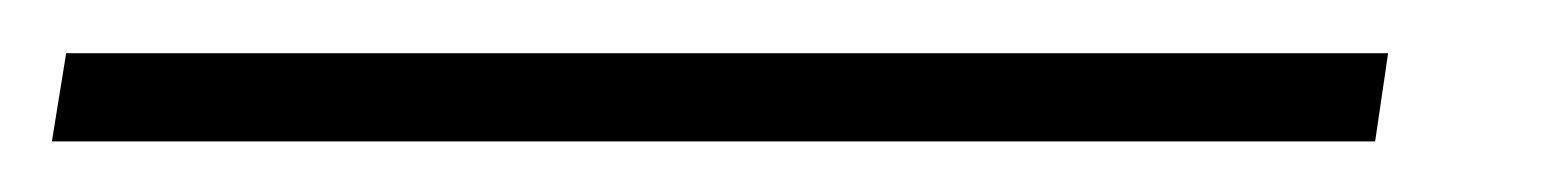

<svg xmlns="http://www.w3.org/2000/svg" viewBox="-74 24 594 74"><path d="M461 44.5 456 78.5H-54L-48.5 44.5Z"/></svg>

Font: Merriweather 96pt Light
Style: Italic
Weight: 300
Italic angle: -7.8°
Version: Version 2.101